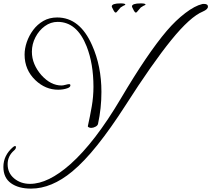

<svg xmlns="http://www.w3.org/2000/svg" viewBox="-118 -724 1246 1132"><path d="M65 388Q-9 388 -53.5 356Q-98 324 -98 260Q-98 192 -41 143Q-33 137 -30 137Q-24 137 -24 143Q-24 154 -35 163Q-73 196 -73 244Q-73 296 -34.5 328Q4 360 59 360Q166 360 297 244Q442 115 595 -144Q673 -276 740.5 -375.5Q808 -475 865 -542Q918 -604 974.5 -647Q1031 -690 1074 -700Q1076 -701 1079 -701Q1082 -701 1084 -701Q1108 -701 1108 -685Q1108 -669 1078 -656Q1003 -625 891.5 -487.5Q780 -350 622 -103Q534 34 456 131.5Q378 229 308 287Q186 388 65 388ZM420 30Q413 30 406 27Q399 24 400 19Q413 -39 423 -96.5Q433 -154 433 -212Q433 -348 393 -450Q336 -595 222 -595Q181 -595 146.5 -570Q112 -545 91 -504.5Q70 -464 70 -419Q70 -381 84.5 -346.5Q99 -312 126 -281Q181 -220 245 -220Q254 -220 268.5 -224Q283 -228 289 -228Q297 -228 297 -221Q297 -210 280 -204Q255 -195 225 -195Q150 -195 91 -251Q27 -312 27 -402Q27 -438 40 -476Q53 -514 77.5 -547Q102 -580 137.5 -600.5Q173 -621 219 -621Q353 -621 425 -457Q480 -334 480 -182Q480 -134 475 -87Q470 -40 460 6Q458 16 445 23Q432 30 420 30ZM683 -650Q677 -650 671 -662Q663 -679 661.5 -681Q660 -683 660 -686Q660 -704 712 -704Q740 -704 740 -697Q740 -696 739 -695Q729 -691 712 -680L689 -653Q686 -650 683 -650ZM564 -650Q558 -650 552 -662Q544 -679 542.5 -681Q541 -683 541 -686Q541 -704 593 -704Q621 -704 621 -697Q621 -696 620 -695Q610 -691 593 -680L570 -653Q567 -650 564 -650Z"/></svg>

Font: Ephesis
Style: Regular
Weight: 400
Designer: Robert E. Leuschke
Foundry: Robert E. Leuschke
Version: Version 1.010; ttfautohint (v1.8.3)